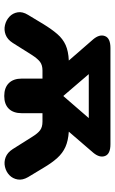

<svg xmlns="http://www.w3.org/2000/svg" viewBox="162 -693 540 904"><g transform="rotate(90 432.0 -241.0)"><path d="M432 9Q393 9 371.5 -12.5Q350 -34 350 -74V-171H312Q287 -171 272 -160Q257 -149 240 -123L182 -31Q166 -6 143.5 2.5Q121 11 98 5.5Q75 0 58.5 -15.5Q42 -31 38 -54Q34 -77 50 -103L94 -176Q118 -215 140.5 -241Q163 -267 192 -280Q221 -293 265 -295L165 -410Q140 -440 150 -465.5Q160 -491 206 -491H659Q705 -491 714.5 -465.5Q724 -440 699 -410L600 -295Q643 -292 672 -279Q701 -266 724 -240.5Q747 -215 770 -176L814 -103Q829 -77 825 -54Q821 -31 805 -15.5Q789 0 766 5.5Q743 11 720.5 2.5Q698 -6 682 -31L624 -123Q608 -149 593 -160Q578 -171 553 -171H513V-74Q513 -34 492 -12.5Q471 9 432 9ZM431 -270H433L536 -389H329Z"/></g></svg>

Font: Chiron GoRound TC EB
Style: Regular
Weight: 700
Designer: Ryoko NISHIZUKA 西塚涼子 (kana, bopomofo & ideographs); Paul D. Hunt (Latin, Greek & Cyrillic); Sandoll Communications 산돌커뮤니
Foundry: Adobe
Version: Version 1.000;hotconv 1.1.1;makeotfexe 2.6.0